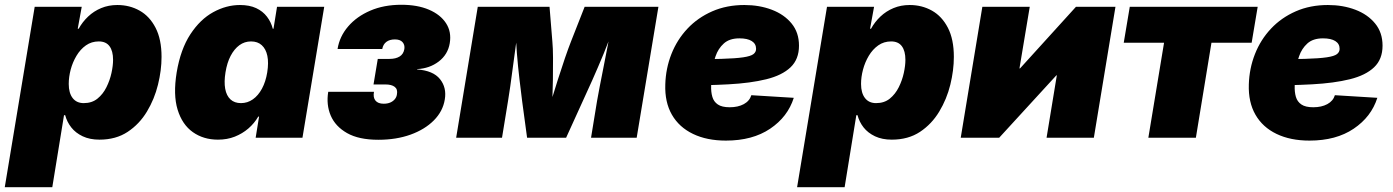

<svg xmlns="http://www.w3.org/2000/svg" viewBox="-50 -569 5753 793"><path d="M-30.3 204.1 93.3 -541H287.6L271 -450.2H274.9Q290.5 -478.5 314 -500.7Q337.4 -522.9 367.9 -535.6Q398.4 -548.3 434.6 -548.3Q485.4 -548.3 526.6 -525.1Q567.9 -502 592.5 -454.3Q617.2 -406.7 617.2 -334Q617.2 -278.8 602.5 -219.2Q587.9 -159.7 556.9 -108.2Q525.9 -56.6 477.3 -24.4Q428.7 7.8 360.8 7.8Q320.8 7.8 291.5 -6.1Q262.2 -20 244.4 -42.7Q226.6 -65.4 219.2 -93.3H214.4L166 204.1ZM295.9 -143.1Q329.6 -143.1 352.5 -161.6Q375.5 -180.2 389.6 -208.7Q403.8 -237.3 410.4 -267.6Q417 -297.9 417 -321.8Q417 -358.4 402.3 -378.2Q387.7 -397.9 357.9 -397.9Q328.1 -397.9 304.9 -381.6Q281.7 -365.2 265.9 -338.6Q250 -312 241.9 -281.5Q233.9 -251 233.9 -222.2Q233.9 -185.1 250 -164.1Q266.1 -143.1 295.9 -143.1Z M850.1 7.8Q790.5 7.8 746.6 -23.2Q702.6 -54.2 683.6 -116Q664.6 -177.7 679.7 -270Q695.8 -365.7 736.3 -427.5Q776.9 -489.3 830.8 -518.8Q884.8 -548.3 940.9 -548.3Q980.5 -548.3 1008.1 -535.4Q1035.6 -522.5 1052.7 -500Q1069.8 -477.5 1076.7 -450.2H1079.6L1094.2 -541H1289.1L1199.2 0H1005.9L1020 -87.4H1016.6Q1000.5 -59.6 975.8 -38.3Q951.2 -17.1 919.7 -4.6Q888.2 7.8 850.1 7.8ZM945.3 -143.1Q972.2 -143.1 994.4 -158.7Q1016.6 -174.3 1032 -202.9Q1047.4 -231.4 1053.7 -270Q1060.1 -310.1 1054.2 -338.4Q1048.3 -366.7 1031.2 -382.3Q1014.2 -397.9 986.8 -397.9Q960 -397.9 938.7 -382.3Q917.5 -366.7 902.6 -338.4Q887.7 -310.1 881.3 -270Q875 -231 880.1 -202.4Q885.3 -173.8 901.9 -158.4Q918.5 -143.1 945.3 -143.1Z M1512.7 8.3Q1432.1 8.3 1383.5 -19.3Q1335 -46.9 1315.9 -91.8Q1296.9 -136.7 1305.7 -189.9H1494.6Q1490.2 -166.5 1500.7 -153.6Q1511.2 -140.6 1534.7 -140.6Q1550.3 -140.6 1561.8 -145.5Q1573.2 -150.4 1580.6 -159.2Q1587.9 -168 1589.4 -179.2Q1593.3 -200.2 1580.3 -210.2Q1567.4 -220.2 1541.5 -220.2H1492.7L1510.3 -325.7H1558.6Q1584.5 -325.7 1600.6 -335.7Q1616.7 -345.7 1620.1 -366.7Q1622.6 -383.8 1612.5 -395Q1602.5 -406.2 1581.1 -406.2Q1559.1 -406.2 1545.7 -396Q1532.2 -385.7 1528.8 -366.7H1344.2Q1352.5 -418.5 1387.9 -459.7Q1423.3 -501 1479.5 -525.1Q1535.6 -549.3 1607.9 -549.3Q1673.8 -549.3 1721.4 -529.1Q1769 -508.8 1792.2 -473.1Q1815.4 -437.5 1807.6 -390.6Q1799.8 -343.8 1762 -314.9Q1724.1 -286.1 1672.9 -283.7V-282.2Q1739.3 -277.3 1767.3 -242.2Q1795.4 -207 1787.1 -158.2Q1779.3 -109.4 1741.9 -71.8Q1704.6 -34.2 1645.5 -12.9Q1586.4 8.3 1512.7 8.3Z M1834 0 1923.3 -541H2219.7L2231.4 -397Q2233.9 -371.1 2234.1 -329.3Q2234.4 -287.6 2233.6 -239.7Q2232.9 -191.9 2231.2 -147.2Q2229.5 -102.5 2227.1 -69.8H2202.6Q2211.4 -102.1 2225.1 -147Q2238.8 -191.9 2253.9 -239.5Q2269 -287.1 2283.4 -329.1Q2297.9 -371.1 2308.1 -397L2364.7 -541H2669.4L2579.6 0H2391.1L2416 -152.3Q2419.9 -174.8 2427 -211.7Q2434.1 -248.5 2442.9 -292.7Q2451.7 -336.9 2460 -380.6Q2468.3 -424.3 2474.1 -460.9H2485.8Q2467.8 -406.7 2443.4 -347.7Q2418.9 -288.6 2395.8 -236.8Q2372.6 -185.1 2357.4 -152.3L2288.1 0H2127L2106.4 -152.3Q2102.1 -187.5 2095.7 -240Q2089.4 -292.5 2084.7 -350.8Q2080.1 -409.2 2080.1 -460.9H2092.3Q2086.4 -424.3 2080.3 -380.6Q2074.2 -336.9 2068.4 -292.7Q2062.5 -248.5 2057.4 -211.7Q2052.2 -174.8 2048.3 -152.3L2023.4 0Z M2948.2 11.7Q2869.6 11.7 2812.3 -15.9Q2754.9 -43.5 2725.1 -95.2Q2695.3 -147 2697.8 -220.2Q2699.7 -286.6 2723.1 -345.9Q2746.6 -405.3 2789.3 -450.7Q2832 -496.1 2891.6 -522.2Q2951.2 -548.3 3024.4 -548.3Q3086.4 -548.3 3137.7 -528.8Q3189 -509.3 3219.5 -471.9Q3250 -434.6 3250 -380.4Q3250 -324.2 3215.1 -291Q3180.2 -257.8 3115 -241.7Q3049.8 -225.6 2958.7 -220.7Q2867.7 -215.8 2754.9 -215.8L2772.9 -324.2Q2870.1 -324.2 2929.4 -325.9Q2988.8 -327.6 3019.8 -332.3Q3050.8 -336.9 3061.8 -345.5Q3072.8 -354 3072.8 -367.2Q3072.8 -388.2 3054.9 -399.4Q3037.1 -410.6 3003.9 -410.6Q2962.9 -410.6 2939.5 -389.4Q2916 -368.2 2905.3 -336.4Q2894.5 -304.7 2891.1 -271.7Q2887.7 -238.8 2887.2 -215.3Q2886.2 -189.5 2892.1 -169.2Q2897.9 -148.9 2914.8 -137.5Q2931.6 -126 2963.9 -126Q2998 -126 3022 -138.9Q3045.9 -151.9 3053.2 -175.8L3228.5 -165Q3203.6 -86.4 3130.9 -37.4Q3058.1 11.7 2948.2 11.7Z M3242.2 204.1 3365.7 -541H3560.1L3543.5 -450.2H3547.4Q3563 -478.5 3586.4 -500.7Q3609.9 -522.9 3640.4 -535.6Q3670.9 -548.3 3707 -548.3Q3757.8 -548.3 3799.1 -525.1Q3840.3 -502 3865 -454.3Q3889.6 -406.7 3889.6 -334Q3889.6 -278.8 3875 -219.2Q3860.4 -159.7 3829.3 -108.2Q3798.3 -56.6 3749.8 -24.4Q3701.2 7.8 3633.3 7.8Q3593.3 7.8 3564 -6.1Q3534.7 -20 3516.8 -42.7Q3499 -65.4 3491.7 -93.3H3486.8L3438.5 204.1ZM3568.4 -143.1Q3602.1 -143.1 3625 -161.6Q3647.9 -180.2 3662.1 -208.7Q3676.3 -237.3 3682.9 -267.6Q3689.5 -297.9 3689.5 -321.8Q3689.5 -358.4 3674.8 -378.2Q3660.2 -397.9 3630.4 -397.9Q3600.6 -397.9 3577.4 -381.6Q3554.2 -365.2 3538.3 -338.6Q3522.5 -312 3514.4 -281.5Q3506.3 -251 3506.3 -222.2Q3506.3 -185.1 3522.5 -164.1Q3538.6 -143.1 3568.4 -143.1Z M4467.8 0H4272.5L4314.9 -257.8H4313L4076.7 0H3918L4007.3 -541H4203.1L4160.6 -286.6H4163.1L4394 -541H4557.1Z M4692.9 0 4757.8 -392.6H4591.3L4616.2 -541H5144.5L5119.6 -392.6H4953.6L4889.2 0Z M5358.4 11.7Q5279.8 11.7 5222.4 -15.9Q5165 -43.5 5135.3 -95.2Q5105.5 -147 5107.9 -220.2Q5109.9 -286.6 5133.3 -345.9Q5156.7 -405.3 5199.5 -450.7Q5242.2 -496.1 5301.8 -522.2Q5361.3 -548.3 5434.6 -548.3Q5496.6 -548.3 5547.9 -528.8Q5599.1 -509.3 5629.6 -471.9Q5660.2 -434.6 5660.2 -380.4Q5660.2 -324.2 5625.2 -291Q5590.3 -257.8 5525.1 -241.7Q5460 -225.6 5368.9 -220.7Q5277.8 -215.8 5165 -215.8L5183.1 -324.2Q5280.3 -324.2 5339.6 -325.9Q5398.9 -327.6 5429.9 -332.3Q5460.9 -336.9 5471.9 -345.5Q5482.9 -354 5482.9 -367.2Q5482.9 -388.2 5465.1 -399.4Q5447.3 -410.6 5414.1 -410.6Q5373 -410.6 5349.6 -389.4Q5326.2 -368.2 5315.4 -336.4Q5304.7 -304.7 5301.3 -271.7Q5297.9 -238.8 5297.4 -215.3Q5296.4 -189.5 5302.2 -169.2Q5308.1 -148.9 5325 -137.5Q5341.8 -126 5374 -126Q5408.2 -126 5432.1 -138.9Q5456.1 -151.9 5463.4 -175.8L5638.7 -165Q5613.8 -86.4 5541 -37.4Q5468.3 11.7 5358.4 11.7Z"/></svg>

Font: Inter 17pt Black
Style: Italic
Weight: 900
Italic angle: -9.3988°
Version: Version 4.001;git-66647c0bb